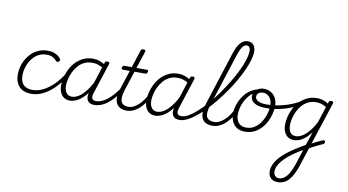

<svg xmlns="http://www.w3.org/2000/svg" viewBox="-131 -1384 4105 2268"><g transform="rotate(10 1921.5 -250.0)"><path d="M258 17Q162 17 112.5 -36.5Q63 -90 63 -178Q63 -244 84.5 -305Q106 -366 146 -414.5Q186 -463 241.5 -491Q297 -519 364 -519Q420 -519 461 -498.5Q502 -478 522 -447Q528 -438 526 -431Q524 -424 514 -415Q503 -407 495 -407.5Q487 -408 480 -416Q461 -440 433.5 -455Q406 -470 357 -470Q303 -470 259 -445Q215 -420 183.5 -377Q152 -334 135.5 -282Q119 -230 119 -177Q119 -136 133.5 -102.5Q148 -69 180.5 -50Q213 -31 265 -31Q275 -31 279.5 -23.5Q284 -16 283 -6.5Q282 3 275.5 10Q269 17 258 17Z M257 17Q248 17 243 10Q238 3 239 -6.5Q240 -16 246 -23.5Q252 -31 263 -31Q329 -31 392.5 -63Q456 -95 515 -153Q574 -211 622 -289Q628 -297 637.5 -295Q647 -293 652.5 -285.5Q658 -278 651 -268Q597 -180 533.5 -116.5Q470 -53 400.5 -18Q331 17 257 17Z M722 17Q681 17 650.5 -3Q620 -23 604.5 -60Q589 -97 589 -146Q589 -189 601.5 -240Q614 -291 639 -340.5Q664 -390 702.5 -430Q741 -470 792.5 -494.5Q844 -519 911 -519Q949 -519 988.5 -505Q1028 -491 1059 -468L1048 -424Q1006 -451 972.5 -460.5Q939 -470 908 -470Q854 -470 812 -449.5Q770 -429 739 -394Q708 -359 687.5 -317Q667 -275 656.5 -231.5Q646 -188 646 -151Q646 -114 656.5 -88Q667 -62 687 -47.5Q707 -33 737 -33Q773 -33 813 -56.5Q853 -80 894 -129.5Q935 -179 974 -254L986 -214Q942 -125 894 -74Q846 -23 801.5 -3Q757 17 722 17ZM1011 17Q982 17 962 7Q942 -3 931 -23Q920 -43 920 -70Q920 -97 931 -131L1049 -494Q1053 -506 1059.5 -510.5Q1066 -515 1079 -515Q1098 -515 1102.5 -507.5Q1107 -500 1103 -488L985 -125Q968 -74 980.5 -52.5Q993 -31 1027 -31Q1036 -31 1039.5 -23.5Q1043 -16 1041.5 -7Q1040 2 1032.5 9.5Q1025 17 1011 17Z M1013 17Q1002 17 997.5 9.5Q993 2 994.5 -7Q996 -16 1004.5 -23.5Q1013 -31 1028 -31Q1058 -31 1091 -44Q1124 -57 1158 -83Q1192 -109 1228 -149.5Q1264 -190 1300 -244Q1308 -257 1317 -255Q1326 -253 1330 -243.5Q1334 -234 1329 -224Q1288 -161 1248.5 -115.5Q1209 -70 1169.5 -40.5Q1130 -11 1091.5 3Q1053 17 1013 17Z M1400 17Q1357 17 1326 1Q1295 -15 1279 -45Q1263 -75 1263.5 -118.5Q1264 -162 1282 -217L1359 -452H1273Q1262 -452 1259.5 -458.5Q1257 -465 1260 -477Q1264 -489 1270.5 -494.5Q1277 -500 1287 -500H1374L1442 -709Q1446 -721 1452.5 -725.5Q1459 -730 1473 -730Q1490 -730 1495.5 -724Q1501 -718 1498 -706L1430 -500H1558Q1569 -500 1571.5 -494Q1574 -488 1570 -476Q1567 -463 1561 -457.5Q1555 -452 1544 -452H1415L1339 -220Q1323 -170 1320.5 -133.5Q1318 -97 1329 -74.5Q1340 -52 1362 -41.5Q1384 -31 1414 -31Q1424 -31 1428 -23.5Q1432 -16 1431 -7Q1430 2 1422 9.5Q1414 17 1400 17Z M1400 17Q1389 17 1384.5 9.5Q1380 2 1381.5 -7Q1383 -16 1391.5 -23.5Q1400 -31 1415 -31Q1446 -31 1475.5 -45.5Q1505 -60 1534 -86Q1563 -112 1587 -146Q1611 -180 1628 -217Q1633 -228 1641.5 -227.5Q1650 -227 1657 -220.5Q1664 -214 1661 -203Q1641 -157 1613.5 -117Q1586 -77 1552.5 -47Q1519 -17 1480.5 0Q1442 17 1400 17Z M1745 17Q1704 17 1673.5 -3Q1643 -23 1627.5 -60Q1612 -97 1612 -146Q1612 -189 1624.5 -240Q1637 -291 1662 -340.5Q1687 -390 1725.5 -430Q1764 -470 1815.5 -494.5Q1867 -519 1934 -519Q1972 -519 2011.5 -505Q2051 -491 2082 -468L2071 -424Q2029 -451 1995.5 -460.5Q1962 -470 1931 -470Q1877 -470 1835 -449.5Q1793 -429 1762 -394Q1731 -359 1710.5 -317Q1690 -275 1679.5 -231.5Q1669 -188 1669 -151Q1669 -114 1679.5 -88Q1690 -62 1710 -47.5Q1730 -33 1760 -33Q1796 -33 1836 -56.5Q1876 -80 1917 -129.5Q1958 -179 1997 -254L2009 -214Q1965 -125 1917 -74Q1869 -23 1824.5 -3Q1780 17 1745 17ZM2034 17Q2005 17 1985 7Q1965 -3 1954 -23Q1943 -43 1943 -70Q1943 -97 1954 -131L2072 -494Q2076 -506 2082.5 -510.5Q2089 -515 2102 -515Q2121 -515 2125.5 -507.5Q2130 -500 2126 -488L2008 -125Q1991 -74 2003.5 -52.5Q2016 -31 2050 -31Q2059 -31 2062.5 -23.5Q2066 -16 2064.5 -7Q2063 2 2055.5 9.5Q2048 17 2034 17Z M2036 17Q2024 17 2020 9.5Q2016 2 2019 -7Q2022 -16 2030.5 -23.5Q2039 -31 2051 -31Q2090 -31 2138.5 -59.5Q2187 -88 2241.5 -137.5Q2296 -187 2351 -250.5Q2406 -314 2458 -388Q2510 -462 2556 -537.5Q2602 -613 2637 -685.5Q2672 -758 2691.5 -820.5Q2711 -883 2711 -930Q2711 -942 2719 -948.5Q2727 -955 2738.5 -955Q2750 -955 2758 -948.5Q2766 -942 2766 -930Q2766 -886 2749.5 -829Q2733 -772 2703 -705.5Q2673 -639 2632.5 -568Q2592 -497 2543.5 -427Q2495 -357 2442 -291.5Q2389 -226 2335 -170.5Q2281 -115 2228 -72.5Q2175 -30 2126 -6.5Q2077 17 2036 17Z M2430 17Q2371 17 2335.5 -10Q2300 -37 2293 -90.5Q2286 -144 2312 -225L2519 -869Q2549 -958 2586 -998.5Q2623 -1039 2673 -1039Q2702 -1039 2723 -1025.5Q2744 -1012 2755 -988Q2766 -964 2766 -930Q2766 -918 2758 -911.5Q2750 -905 2738.5 -905Q2727 -905 2719 -911.5Q2711 -918 2711 -930Q2711 -949 2706 -962Q2701 -975 2691 -981.5Q2681 -988 2666 -988Q2649 -988 2632.5 -974.5Q2616 -961 2601.5 -932.5Q2587 -904 2571 -856L2362 -209Q2342 -144 2345.5 -105.5Q2349 -67 2374.5 -49Q2400 -31 2444 -31Q2455 -31 2459.5 -23.5Q2464 -16 2461.5 -7Q2459 2 2451 9.5Q2443 17 2430 17Z M2430 17Q2419 17 2414.5 9.5Q2410 2 2411.5 -7Q2413 -16 2421.5 -23.5Q2430 -31 2445 -31Q2476 -31 2505.5 -45.5Q2535 -60 2564 -86Q2593 -112 2617 -146Q2641 -180 2658 -217Q2663 -228 2671.5 -227.5Q2680 -227 2687 -220.5Q2694 -214 2691 -203Q2671 -157 2643.5 -117Q2616 -77 2582.5 -47Q2549 -17 2510.5 0Q2472 17 2430 17Z M2820 19Q2764 19 2725.5 -4.5Q2687 -28 2667 -70.5Q2647 -113 2647 -168Q2647 -223 2667.5 -282Q2688 -341 2726.5 -392.5Q2765 -444 2823 -475.5Q2881 -507 2957 -507Q2968 -507 2969.5 -499Q2971 -491 2966.5 -483.5Q2962 -476 2954 -476Q2906 -476 2866 -456Q2826 -436 2796 -403.5Q2766 -371 2745.5 -330.5Q2725 -290 2714.5 -248.5Q2704 -207 2704 -170Q2704 -128 2718 -96.5Q2732 -65 2759.5 -48Q2787 -31 2826 -31Q2886 -31 2930 -61Q2974 -91 3004 -138Q3034 -185 3049 -237.5Q3064 -290 3064 -334Q3064 -381 3048 -412Q3032 -443 3006.5 -457.5Q2981 -472 2954 -472Q2941 -472 2935 -479Q2929 -486 2930 -495.5Q2931 -505 2937.5 -512Q2944 -519 2957 -519Q3001 -519 3038.5 -498.5Q3076 -478 3098.5 -438Q3121 -398 3121 -339Q3121 -298 3109.5 -249.5Q3098 -201 3074.5 -153.5Q3051 -106 3015 -67Q2979 -28 2930.5 -4.5Q2882 19 2820 19Z M3017 -299Q2959 -299 2917 -312Q2875 -325 2853 -350Q2831 -375 2831 -409Q2831 -440 2847.5 -465Q2864 -490 2893 -504.5Q2922 -519 2957 -519Q2970 -519 2976 -512Q2982 -505 2981 -495.5Q2980 -486 2973.5 -479Q2967 -472 2955 -472Q2921 -472 2901 -455Q2881 -438 2881 -413Q2881 -378 2917.5 -360Q2954 -342 3019 -342Q3078 -342 3138 -352Q3198 -362 3254 -379.5Q3310 -397 3359 -420.5Q3408 -444 3445 -472Q3457 -482 3465.5 -476.5Q3474 -471 3474 -460.5Q3474 -450 3463 -441Q3420 -407 3367.5 -381Q3315 -355 3257 -336.5Q3199 -318 3138 -308.5Q3077 -299 3017 -299Z M3594 35Q3613 24 3633.5 13.5Q3654 3 3674 -7Q3694 -17 3713 -25.5Q3732 -34 3750 -41Q3761 -46 3767.5 -41.5Q3774 -37 3775 -28Q3776 -19 3772.5 -10.5Q3769 -2 3758 3Q3739 11 3718 21Q3697 31 3674 42.5Q3651 54 3629 66Q3607 78 3585 91ZM3306 539Q3250 539 3221 508Q3192 477 3192 428Q3192 386 3210 345.5Q3228 305 3260.5 267Q3293 229 3338.5 192Q3384 155 3439 120Q3459 107 3479 95Q3499 83 3519 71Q3539 59 3558 48L3612 -115Q3575 -64 3538.5 -35Q3502 -6 3468.5 5.5Q3435 17 3409 17Q3367 17 3337 -3Q3307 -23 3291 -60Q3275 -97 3275 -146Q3275 -190 3287 -241Q3299 -292 3324.5 -341Q3350 -390 3388.5 -430.5Q3427 -471 3479 -495Q3531 -519 3597 -519Q3620 -519 3643 -514.5Q3666 -510 3688 -500.5Q3710 -491 3730 -477L3735 -496Q3739 -508 3745 -511.5Q3751 -515 3765 -515Q3783 -515 3787.5 -507.5Q3792 -500 3788 -488L3533 293Q3513 355 3490 401Q3467 447 3439.5 478Q3412 509 3378.5 524Q3345 539 3306 539ZM3314 491Q3347 491 3377.5 468Q3408 445 3433.5 400.5Q3459 356 3481 290L3538 113Q3524 120 3510 128.5Q3496 137 3482.5 145.5Q3469 154 3456 163Q3407 195 3369 227.5Q3331 260 3304 292.5Q3277 325 3262.5 357Q3248 389 3248 422Q3248 442 3255.5 457.5Q3263 473 3277.5 482Q3292 491 3314 491ZM3423 -33Q3457 -33 3496 -55Q3535 -77 3575 -123.5Q3615 -170 3653 -242L3715 -434Q3679 -455 3649.5 -462.5Q3620 -470 3593 -470Q3541 -470 3498.5 -449.5Q3456 -429 3425 -394Q3394 -359 3373.5 -317Q3353 -275 3343 -231.5Q3333 -188 3333 -151Q3333 -114 3342.5 -88Q3352 -62 3372.5 -47.5Q3393 -33 3423 -33Z"/></g></svg>

Font: Playwrite CO ExtraLight
Style: Regular
Weight: 250
Version: Version 1.002